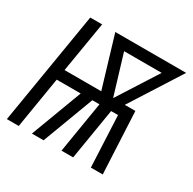

<svg xmlns="http://www.w3.org/2000/svg" viewBox="-144 -645 774 770"><g transform="rotate(30 243.0 -260.0)"><path d="M-22 0 64 -520H119L80 -286H250L180 -520H508L359 -286H408L422 0H367L356 -237H324L285 0H231L270 -237H237L148 0H94L183 -237H72L33 0ZM305 -286 423 -471H249Z"/></g></svg>

Font: Iosevka Term Curly Light
Style: Italic
Weight: 300
Italic angle: -9°
Designer: Belleve Invis
Foundry: Belleve Invis
Version: Version 32.3.0